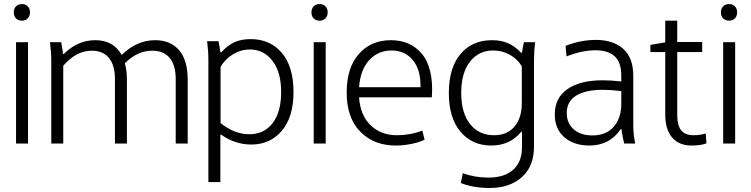

<svg xmlns="http://www.w3.org/2000/svg" viewBox="-20 -708 3704 947"><path d="M59.1 0V-500H118.2V0ZM87.9 -688Q106 -688 116.9 -676.8Q127.9 -665.5 127.9 -647Q127.9 -628.4 116.9 -617.2Q106 -606 87.9 -606Q70.3 -606 59.1 -617.2Q47.9 -628.4 47.9 -647Q47.9 -665.5 59.1 -676.8Q70.3 -688 87.9 -688Z M595.7 -396Q606 -360.4 606 -314.9V0H546.9V-317.9Q546.9 -386.7 517.1 -422.4Q487.3 -458 432.6 -458Q356 -458 292 -383.8V0H232.9V-408.2Q232.9 -451.7 226.6 -500H281.7Q288.6 -464.4 291 -441.9H294.9Q362.8 -509.8 449.7 -509.8Q539.1 -509.8 579.6 -438H581.5Q654.8 -509.8 745.6 -509.8Q821.3 -509.8 863.5 -460.2Q905.8 -410.6 905.8 -314.9V0H846.7V-317.9Q846.7 -386.7 816.7 -422.4Q786.6 -458 731 -458Q657.7 -458 595.7 -396Z M1067.9 -377.9V-101.1Q1136.2 -45.9 1209.5 -45.9Q1282.7 -45.9 1324.7 -100.6Q1366.7 -155.3 1366.7 -253.9Q1366.7 -352.5 1323.7 -408.2Q1280.8 -463.9 1212.9 -463.9Q1168.5 -463.9 1129.2 -440.2Q1089.8 -416.5 1067.9 -377.9ZM1007.8 189.9V-413.1Q1007.8 -456.5 1001.5 -504.9H1057.6Q1064.5 -472.7 1066.9 -450.2H1071.8Q1101.1 -483.4 1135.3 -499.3Q1169.4 -515.1 1215.8 -515.1Q1313 -515.1 1370.4 -446.8Q1427.7 -378.4 1427.7 -253.9Q1427.7 -131.3 1370.1 -63.2Q1312.5 4.9 1219.7 4.9Q1139.2 4.9 1070.8 -43.9H1066.9V189.9Z M1527.3 0V-500H1586.4V0ZM1556.2 -688Q1574.2 -688 1585.2 -676.8Q1596.2 -665.5 1596.2 -647Q1596.2 -628.4 1585.2 -617.2Q1574.2 -606 1556.2 -606Q1538.6 -606 1527.3 -617.2Q1516.1 -628.4 1516.1 -647Q1516.1 -665.5 1527.3 -676.8Q1538.6 -688 1556.2 -688Z M1751 -277.8H2054.2Q2055.7 -363.3 2016.6 -411.1Q1977.5 -459 1911.1 -459Q1844.7 -459 1801 -411.4Q1757.3 -363.8 1751 -277.8ZM2109.9 -228H1751Q1756.8 -139.6 1807.9 -90.3Q1858.9 -41 1937 -41Q2003.4 -41 2063 -64L2074.2 -19Q2049.3 -6.3 2009.8 1.7Q1970.2 9.8 1932.1 9.8Q1823.7 9.8 1756.8 -58.8Q1689.9 -127.4 1689.9 -251Q1689.9 -374 1750 -441.9Q1810.1 -509.8 1908.2 -509.8Q1955.6 -509.8 1993.9 -493.2Q2032.2 -476.6 2060.5 -443.1Q2088.9 -409.7 2102.1 -354.7Q2115.2 -299.8 2109.9 -228Z M2553.7 -199.2V-380.9Q2533.2 -416 2495.6 -437.5Q2458 -459 2412.6 -459Q2341.3 -459 2298.1 -403.8Q2254.9 -348.6 2254.9 -250Q2254.9 -150.9 2298.6 -95.9Q2342.3 -41 2417 -41Q2481.4 -41 2517.6 -83.7Q2553.7 -126.5 2553.7 -199.2ZM2613.8 -408.2V15.1Q2613.8 112.3 2554 165.8Q2494.1 219.2 2395 219.2Q2315.4 219.2 2252.9 194.8L2262.7 146Q2321.3 168 2388.7 168Q2467.8 168 2511.2 129.2Q2554.7 90.3 2554.7 17.1V-58.1H2550.8Q2495.6 9.8 2402.8 9.8Q2309.1 9.8 2251.5 -58.1Q2193.8 -126 2193.8 -249Q2193.8 -373.5 2251.5 -441.7Q2309.1 -509.8 2406.7 -509.8Q2452.1 -509.8 2486.3 -494.6Q2520.5 -479.5 2549.8 -448.2H2554.7Q2556.6 -464.8 2564 -500H2619.6Q2613.8 -455.6 2613.8 -408.2Z M3044.4 -194.8V-258.8Q2990.7 -265.1 2953.6 -265.1Q2868.2 -265.1 2821.8 -236.3Q2775.4 -207.5 2775.4 -150.9Q2775.4 -100.1 2809.8 -70.1Q2844.2 -40 2901.4 -40Q2970.2 -40 3007.3 -83.3Q3044.4 -126.5 3044.4 -194.8ZM3044.4 -306.2V-334Q3044.4 -400.9 3011.7 -430.4Q2979 -460 2916.5 -460Q2852.5 -460 2774.4 -430.2L2769.5 -481.9Q2844.7 -511.2 2919.4 -511.2Q3003.9 -511.2 3053.7 -467.3Q3103.5 -423.3 3103.5 -334V-91.8Q3103.5 -42.5 3113.3 0H3058.6Q3050.3 -32.2 3045.4 -70.8H3041.5Q2986.3 9.8 2887.2 9.8Q2810.5 9.8 2763.4 -31.2Q2716.3 -72.3 2716.3 -144Q2716.3 -225.1 2778.8 -268.6Q2841.3 -312 2952.6 -312Q2996.1 -312 3044.4 -306.2Z M3261.2 -451.2H3188V-486.8L3261.2 -499V-606H3320.3V-501H3443.4V-451.2H3320.3V-143.1Q3320.3 -88.9 3339.8 -64.9Q3359.4 -41 3401.4 -41Q3431.2 -41 3460.9 -49.8L3464.4 -1Q3437.5 9.8 3390.1 9.8Q3329.1 9.8 3295.2 -29.8Q3261.2 -69.3 3261.2 -143.1Z M3546.9 0V-500H3606V0ZM3575.7 -688Q3593.8 -688 3604.7 -676.8Q3615.7 -665.5 3615.7 -647Q3615.7 -628.4 3604.7 -617.2Q3593.8 -606 3575.7 -606Q3558.1 -606 3546.9 -617.2Q3535.6 -628.4 3535.6 -647Q3535.6 -665.5 3546.9 -676.8Q3558.1 -688 3575.7 -688Z"/></svg>

Font: LT Hoop Light
Style: Regular
Weight: 300
Designer: Daniel Lyons
Foundry: LyonsType
Version: Version 1.000